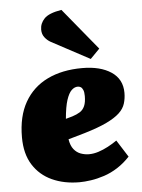

<svg xmlns="http://www.w3.org/2000/svg" viewBox="-57 -863 684 922"><g transform="rotate(-5 285.0 -402.0)"><path d="M349 -531Q436 -531 488.5 -496Q541 -461 541 -395Q541 -368 533.5 -343.5Q526 -319 504 -298.5Q482 -278 441.5 -258.5Q401 -239 334 -219L254 -196Q259 -165 273 -147.5Q287 -130 306.5 -123Q326 -116 346 -116Q368 -116 391.5 -123.5Q415 -131 438.5 -143.5Q462 -156 482 -170L534 -88Q506 -58 474 -37.5Q442 -17 408.5 -6Q375 5 344 9.5Q313 14 289 14Q215 14 157 -12.5Q99 -39 65.5 -92Q32 -145 32 -225Q32 -326 71 -394Q110 -462 181 -496.5Q252 -531 349 -531ZM350 -396Q350 -415 345.5 -425.5Q341 -436 334.5 -440Q328 -444 320 -444Q304 -444 290 -430.5Q276 -417 265.5 -385Q255 -353 250 -295L282 -304Q304 -311 319 -320.5Q334 -330 342 -348Q350 -366 350 -396ZM439 -617 394 -571 209 -670Q193 -679 181 -694.5Q169 -710 169 -732Q169 -762 191 -785Q213 -808 274 -818Z"/></g></svg>

Font: Literata Black
Style: Italic
Weight: 900
Italic angle: -2°
Designer: Latin by Veronika Burian and Jose Scaglione. Greek by Irene Vlachou. Cyrillic by Vera Evstafieva
Foundry: TypeTogether
Version: Version 3.002